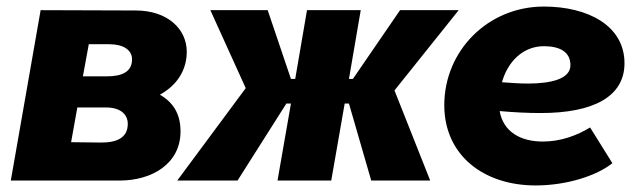

<svg xmlns="http://www.w3.org/2000/svg" viewBox="-20 -551 1957 586"><path d="M13 0H346C442 0 531 -50 531 -150C531 -204 508 -239 468 -262C521 -291 550 -338 550 -393C550 -462 492 -519 394 -519L104 -520ZM197 -117 216 -223H304C346 -223 370 -203 370 -173C370 -129 334 -115 285 -116ZM233 -318 251 -416H314C357 -416 383 -398 383 -370C383 -332 353 -318 306 -318Z M521 0H705L854 -235H868L827 0H991L1032 -235H1045L1113 0H1293L1184 -275L1380 -520H1201L1057 -310H1045L1081 -520H917L881 -310H868L797 -520H622L730 -282Z M1615 15C1710 15 1802 -15 1849 -53L1781 -162C1742 -138 1692 -119 1637 -119C1568 -119 1516 -149 1505 -212C1550 -208 1592 -206 1630 -206C1793 -206 1886 -257 1886 -358C1886 -473 1774 -531 1640 -531C1469 -531 1336 -396 1336 -230C1336 -78 1455 15 1615 15ZM1512 -300C1530 -364 1577 -410 1640 -410C1688 -410 1721 -393 1721 -352C1721 -310 1662 -296 1591 -296C1565 -296 1538 -298 1512 -300Z"/></svg>

Font: Fixel Display ExtraBold
Style: Italic
Weight: 800
Italic angle: -10°
Designer: AlfaBravo + MacPaw
Foundry: Kyrylo Tkachov, Marchela Mozhyna, Serhii Makarenko, Maria Weinstein, Zakhar Kryvoshyya
Version: Version 1.210;Glyphs 3.2 (3217)